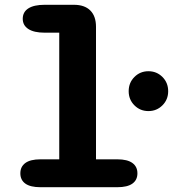

<svg xmlns="http://www.w3.org/2000/svg" viewBox="-20 -782 722 802"><path d="M600 -318Q565.5 -318 541.5 -342Q517.5 -366 517.5 -401Q517.5 -436.5 541.5 -460.5Q565.5 -484.5 600 -484.5Q634.5 -484.5 658.5 -460.5Q682.5 -436.5 682.5 -401Q682.5 -366 658.5 -342Q634.5 -318 600 -318ZM149 0Q107 0 86 -15Q65 -30 65 -58Q65 -86 86 -101.2Q107 -116.5 149 -116.5H227.5V-645.5H166.5Q122 -645.5 98.5 -660.8Q75 -676 75 -703.5Q75 -732 98.5 -747Q122 -762 166.5 -762H288.5Q333.5 -762 357.2 -738.2Q381 -714.5 381 -670V-116.5H470Q512 -116.5 533 -101.2Q554 -86 554 -58Q554 -30 533 -15Q512 0 470 0Z"/></svg>

Font: Sono Monospace
Style: Bold
Weight: 700
Designer: Tyler Finck
Foundry: Tyler Finck
Version: Version 2.112